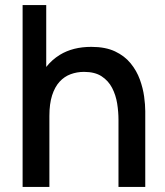

<svg xmlns="http://www.w3.org/2000/svg" viewBox="-20 -740 655 760"><path d="M449 0V-265.5Q449 -297 443.8 -330.2Q438.5 -363.5 423.8 -392Q409 -420.5 382.2 -438Q355.5 -455.5 312.5 -455.5Q284.5 -455.5 259.5 -446.2Q234.5 -437 215.8 -416.5Q197 -396 186.2 -362.5Q175.5 -329 175.5 -281V0H69.5V-720H163V-475Q185.5 -503.5 217 -523Q268.5 -554.5 341.5 -554.5Q397.5 -554.5 435.5 -536.5Q473.5 -518.5 497.2 -489.2Q521 -460 533.5 -425.5Q546 -391 550.5 -358Q555 -325 555 -300V0Z"/></svg>

Font: Cns Manrope SemBd
Style: Regular
Weight: 600
Designer: Mikhail Sharanda
Foundry: Mikhail Sharanda
Version: Version 4.504